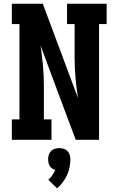

<svg xmlns="http://www.w3.org/2000/svg" viewBox="-20 -755 640 1037"><path d="M44 0V-110H85V-625H44V-735H211L401 -226Q393 -279 388 -333Q383 -387 383 -441V-625H342V-735H556V-625H515V0H389L314 -200L199 -509Q207 -456 212 -402Q217 -348 217 -294V-110H258V0ZM288 262 241 216Q253 205 262.5 191.5Q272 178 278 163Q269 160 261 154.5Q253 149 248.5 141Q244 133 242 124Q240 115 240 105Q240 93 243.5 81.5Q247 70 255.5 61Q264 52 276 48.5Q288 45 300 45Q312 45 324 48.5Q336 52 344.5 61Q353 70 356.5 81.5Q360 93 360 105Q360 128 355.5 150Q351 172 341.5 192Q332 212 318.5 230Q305 248 288 262Z"/></svg>

Font: Iosevka Curly Slab XBdEx
Style: Regular
Weight: 800
Width: 7
Monospace: yes
Designer: Belleve Invis
Foundry: Belleve Invis
Version: Version 11.0.0; ttfautohint (v1.8.3)